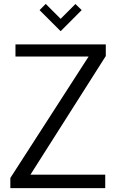

<svg xmlns="http://www.w3.org/2000/svg" viewBox="-20 -968 598 988"><path d="M183.6 -916 215.3 -947.8 292 -871.1 368.2 -947.3 400.4 -916 292 -807.6ZM33.2 0V-52.2L436 -677.2H59.6V-739.7H524.4V-679.7L136.7 -69.3H521.5V0Z"/></svg>

Font: News Cycle
Style: Regular
Weight: 500
Version: Version 0.5.2